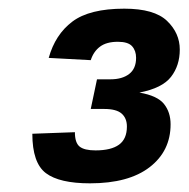

<svg xmlns="http://www.w3.org/2000/svg" viewBox="-20 -738 435 443"><path d="M187.6 -315Q117.2 -315 85.9 -338.5Q54.6 -362 54.6 -429.4L152.8 -433Q152.8 -408.6 163.7 -399.8Q174.6 -391 200.4 -391Q236.4 -391 254.6 -404.2Q272.8 -417.4 272.8 -446Q272.8 -465.2 260.7 -475.9Q248.6 -486.6 220.4 -486.6H189.4L203.8 -555H234.8Q262 -555 278 -567.3Q294 -579.6 294 -604.6Q294 -621 284.8 -631.3Q275.6 -641.6 252 -641.6Q225.8 -641.6 210.8 -630.4Q195.8 -619.2 189.4 -599.2L92.4 -604.4Q107.4 -658.4 147 -688.2Q186.6 -718 266.8 -718Q336 -718 365.4 -689.8Q394.8 -661.6 394.8 -623.6Q394.8 -586.8 374.6 -560.7Q354.4 -534.6 301.6 -524.4Q343.2 -517.2 358.4 -498.1Q373.6 -479 373.6 -451.2Q373.6 -389.6 325.3 -352.3Q277 -315 187.6 -315Z"/></svg>

Font: Geist
Style: Italic
Weight: 400
Italic angle: -12°
Designer: Basement.studio, Andrés Briganti, Mateo Zaragoza
Foundry: Basement.studio, Vercel, Andrés Briganti, Guido Ferreyra, Mateo Zaragoza
Version: Version 1.500